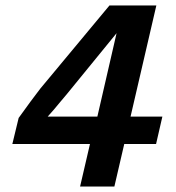

<svg xmlns="http://www.w3.org/2000/svg" viewBox="-20 -680 640 700"><path d="M272 0 308 -155H25L48 -250Q96 -317 127 -357L379 -660H550L456 -255H572L549 -155H433L397 0ZM154 -255H335L405 -559L223 -336Q215 -327 201.5 -310.5Q188 -294 176.5 -280.5Q165 -267 154 -255Z"/></svg>

Font: Elaine Sans SemiBold
Style: Italic
Weight: 600
Italic angle: -13°
Designer: Wei Huang
Foundry: Wei Huang
Version: Version 2.001;December 24, 2019;FontCreator 12.0.0.2547 64-b